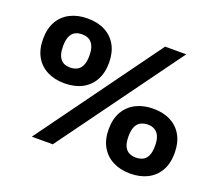

<svg xmlns="http://www.w3.org/2000/svg" viewBox="-122 -899 1219 1075"><g transform="rotate(20 487.5 -361.5)"><path d="M160 0 689 -729H815L285 0ZM228 -343Q169 -343 124.5 -366Q80 -389 56 -432Q32 -475 32 -536Q32 -598 56.5 -641Q81 -684 125.5 -706.5Q170 -729 229 -729Q289 -729 333 -706Q377 -683 401 -640Q425 -597 425 -536Q425 -475 400.5 -431.5Q376 -388 332 -365.5Q288 -343 228 -343ZM229 -437Q252 -437 270 -446.5Q288 -456 298 -478Q308 -500 308 -536Q308 -573 297.5 -595Q287 -617 269.5 -626Q252 -635 229 -635Q206 -635 188.5 -626Q171 -617 161 -595Q151 -573 151 -536Q151 -508 156.5 -489.5Q162 -471 172.5 -459Q183 -447 197 -442Q211 -437 229 -437ZM747 6Q688 6 643.5 -17Q599 -40 574.5 -83Q550 -126 550 -187Q550 -249 575 -292Q600 -335 644.5 -357.5Q689 -380 748 -380Q807 -380 851 -357Q895 -334 919 -291Q943 -248 943 -187Q943 -125 918.5 -82Q894 -39 850 -16.5Q806 6 747 6ZM746 -89Q770 -89 788 -98Q806 -107 816 -128.5Q826 -150 826 -187Q826 -224 816 -245.5Q806 -267 788.5 -276.5Q771 -286 748 -286Q725 -286 706.5 -276.5Q688 -267 678 -245.5Q668 -224 668 -187Q668 -150 678 -128.5Q688 -107 706 -98Q724 -89 746 -89Z"/></g></svg>

Font: Mona Sans Expanded
Style: Bold
Weight: 700
Width: 7
Designer: Deni Anggara
Foundry: GitHub
Version: Version 2.000